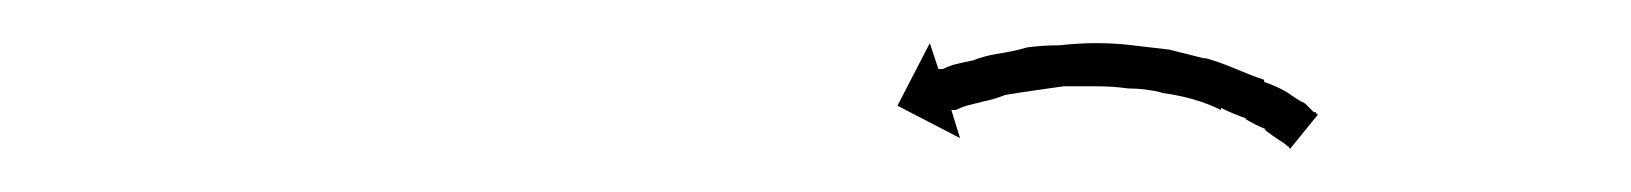

<svg xmlns="http://www.w3.org/2000/svg" viewBox="-20 -545 756 89"><path d="M577 -478Q577 -478 577 -478Q577 -478 577 -477Q577 -477 577 -477Q577 -477 577 -477Q575 -479 573 -480Q573 -480 573 -480Q573 -480 573 -480Q573 -480 573 -480Q573 -480 573 -480Q570 -482 566 -485Q566 -485 566 -485Q566 -485 566 -485Q567 -485 567 -485Q567 -485 567 -485Q562 -487 557 -490Q557 -490 557 -490Q557 -490 557 -490Q557 -490 557.5 -490Q558 -490 558 -490Q552 -492 546 -495Q546 -495 546 -495Q546 -495 546 -495Q546 -494 546 -494Q546 -494 546 -494Q540 -497 533 -499Q533 -499 533 -499Q533 -499 533 -499Q533 -499 533 -499Q533 -499 533 -499Q526 -501 518 -502Q518 -502 518 -502Q518 -502 519 -502Q519 -502 519 -502Q519 -502 519 -502Q511 -504 503 -504Q503 -504 503 -504Q503 -504 503 -504Q503 -504 503 -504Q503 -504 503 -504Q496 -505 488 -505Q488 -505 488 -505Q488 -505 488 -505Q488 -505 488 -505Q488 -505 488 -505Q480 -505 473 -505Q473 -505 473 -505Q473 -505 473 -505Q473 -505 473 -505Q473 -505 473 -505Q466 -504 459 -503Q459 -503 459 -503Q459 -503 459 -503Q459 -503 459 -503Q459 -503 459 -503Q452 -502 446 -501Q446 -501 446 -501Q446 -501 446 -501Q446 -501 446 -501Q446 -501 446 -501Q441 -499 436 -498Q436 -498 436 -498Q436 -498 436 -498Q436 -498 436 -498Q436 -498 436 -498Q432 -497 428 -496Q428 -496 428 -496Q428 -496 428 -496Q428 -496 428 -496Q428 -496 428 -496Q425 -495 423 -494Q423 -494 423 -494Q423 -494 423 -494Q423 -494 423 -494Q423 -494 423 -494Q422 -494 421 -494L425 -481L396 -496L411 -525L415 -513Q416 -513 417 -513Q417 -513 417 -513Q417 -513 417 -513Q417 -513 417 -513Q417 -513 417 -513Q419 -514 422 -515Q422 -515 422 -515Q422 -515 422 -515Q422 -515 422 -515Q422 -515 422 -515Q426 -516 431 -517Q431 -517 431 -517Q431 -517 431 -517Q431 -517 431 -517Q431 -517 431 -517Q436 -519 442 -520Q442 -520 442 -520Q442 -520 442 -520Q442 -520 442 -520Q442 -520 442 -520Q449 -521 456 -523Q456 -523 456 -523Q456 -523 456 -523Q456 -523 456 -523Q456 -523 456 -523Q463 -524 471 -524Q471 -524 471 -524Q471 -524 471 -524Q471 -524 471 -524Q471 -524 471 -524Q480 -525 488 -525Q488 -525 488 -525Q488 -525 488 -525Q488 -525 488 -525Q488 -525 488 -525Q497 -525 505 -524Q505 -524 505 -524Q505 -524 505 -524Q505 -524 505 -524Q505 -524 505 -524Q514 -523 522 -522Q522 -522 522 -522Q522 -522 522 -522Q522 -522 522 -522Q522 -522 522 -522Q530 -520 538 -518Q538 -518 538 -518Q538 -518 538 -518Q539 -518 539 -518Q539 -518 539 -518Q546 -516 553 -513Q553 -513 553 -513Q553 -513 553 -513Q553 -513 553 -513Q553 -513 553 -513Q560 -510 566 -508Q566 -508 566 -508Q566 -508 566 -508Q566 -507 566 -507Q566 -507 566 -507Q572 -505 577 -502Q577 -502 577 -502Q577 -502 577 -502Q577 -502 577 -502Q577 -502 577 -502Q581 -499 585 -497Q585 -497 585 -497Q585 -497 585 -497Q585 -497 585 -497Q585 -497 585 -497Q587 -495 589 -493Q589 -493 589 -493Q589 -493 590 -493Q590 -493 590 -493Q590 -493 590 -493Q590 -492 591 -492L578 -476Q577 -477 577 -478Z"/></svg>

Font: FRB American Cursive Just Arrows Light
Style: Italic
Weight: 300
Italic angle: -25°
Version: Version 2.0;Modular Font Editor K font №1